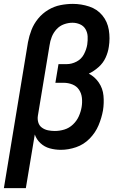

<svg xmlns="http://www.w3.org/2000/svg" viewBox="-40 -763 636 988"><path d="M-20 205H93L139 -71Q148 -45 168.5 -26Q189 -7 216.5 0.5Q244 8 273 8Q312 8 351.5 -5.5Q391 -19 421 -49.5Q451 -80 467 -118Q483 -156 490 -195Q496 -233 492.5 -270.5Q489 -308 468.5 -338Q448 -368 417 -384Q444 -397 467.5 -418Q491 -439 503.5 -466.5Q516 -494 520 -522Q527 -566 520 -609Q513 -652 486.5 -684Q460 -716 419 -729.5Q378 -743 335 -743Q303 -743 270.5 -736.5Q238 -730 208 -712Q178 -694 156 -667Q134 -640 122 -609Q110 -578 104 -546ZM242 -89Q224 -89 207 -92.5Q190 -96 176 -106Q162 -116 157 -133Q152 -150 155 -168L215 -530Q218 -552 226.5 -573.5Q235 -595 251 -612.5Q267 -630 289 -638Q311 -646 333 -646Q353 -646 371.5 -638Q390 -630 400 -613Q410 -596 411 -575.5Q412 -555 409 -534Q405 -509 392 -484Q379 -459 354 -446Q329 -433 303 -433H261L245 -337H287Q311 -337 332.5 -328.5Q354 -320 366.5 -301.5Q379 -283 381.5 -259.5Q384 -236 380 -212Q376 -188 365.5 -164.5Q355 -141 335.5 -122.5Q316 -104 291.5 -96.5Q267 -89 242 -89Z"/></svg>

Font: Iosevka Sparkle Semibold
Style: Italic
Weight: 600
Italic angle: -9°
Designer: Belleve Invis
Foundry: Belleve Invis
Version: Version 4.5.0; ttfautohint (v1.8.3)